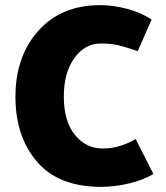

<svg xmlns="http://www.w3.org/2000/svg" viewBox="-20 -713 646 746"><path d="M515 -514Q461 -533 433 -538.5Q405 -544 371 -544Q310 -544 269 -487.5Q228 -431 228 -338Q228 -242 271 -189Q314 -136 378 -136Q415 -136 448 -146.5Q481 -157 507 -173L576 -37Q536 -13 480.5 0Q425 13 373 13Q207 13 123.5 -85Q40 -183 40 -337Q40 -494 129 -593.5Q218 -693 369 -693Q420 -693 474.5 -678.5Q529 -664 569 -637Z"/></svg>

Font: Palanquin Dark
Style: Bold
Weight: 700
Designer: Pria Ravichandran
Version: Version 1.000